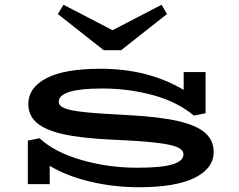

<svg xmlns="http://www.w3.org/2000/svg" viewBox="-20 -774 1003 807"><path d="M878 -135Q878 -66 798 -26.5Q718 13 564 13Q457 13 357.5 -11Q258 -35 189 -77V0H97V-183L146 -193Q210 -134 322.5 -101.5Q435 -69 558 -69Q658 -69 704.5 -83Q751 -97 751 -125Q751 -144 725 -155.5Q699 -167 634 -174.5Q569 -182 450 -187Q323 -193 246.5 -210Q170 -227 134.5 -258Q99 -289 99 -337Q99 -405 174.5 -445Q250 -485 403 -485Q603 -485 752 -396V-471H844V-298L795 -288Q726 -346 623.5 -374Q521 -402 409 -402Q227 -402 227 -346Q227 -329 251.5 -319Q276 -309 337.5 -302.5Q399 -296 522 -290Q651 -283 729 -265Q807 -247 842.5 -215.5Q878 -184 878 -135ZM682 -715 489 -563H416L223 -715L247 -754L453 -647L659 -754Z"/></svg>

Font: BioRhyme Expanded
Style: Bold
Weight: 700
Width: 7
Designer: Aoife Mooney
Foundry: Aoife Mooney Type
Version: Version 1.000